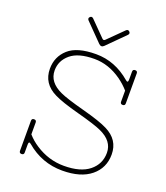

<svg xmlns="http://www.w3.org/2000/svg" viewBox="-163 -1021 990 1142"><g transform="rotate(20 332.5 -449.5)"><path d="M229 -904 323 -809Q332 -800 341 -809L437 -904Q448 -914 458 -904Q468 -894 458 -883L348 -773Q332 -757 315 -774L208 -883Q198 -894 208 -904Q218 -914 229 -904ZM365 -20Q470 -20 525 -64.5Q580 -109 580 -180Q580 -255 493 -294Q452 -313 339.5 -343Q227 -373 180 -397Q90 -441 90 -535Q90 -611 145 -660.5Q200 -710 320 -710Q440 -710 539 -625Q555 -611 555 -635V-685Q555 -700 570 -700Q585 -700 585 -685V-495Q585 -480 570 -480Q555 -480 555 -495V-565Q528 -596 492 -622Q410 -680 320 -680Q219 -680 169.5 -638.5Q120 -597 120 -535Q120 -460 207 -421Q248 -402 360.5 -372Q473 -342 520 -318Q610 -274 610 -180Q610 -95 546 -42.5Q482 10 365 10Q236 10 136 -75Q120 -89 120 -65V-15Q120 0 105 0Q90 0 90 -15V-205Q90 -220 105 -220Q120 -220 120 -205V-130Q147 -99 184 -75Q268 -20 365 -20Z"/></g></svg>

Font: ClassicType
Style: Regular
Weight: 400
Version: Version 1.004